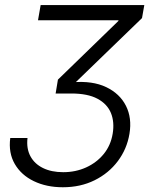

<svg xmlns="http://www.w3.org/2000/svg" viewBox="-20 -562 643 777"><path d="M234.4 195.8Q168 195.8 116.9 171.1Q65.9 146.5 39.8 101.6Q13.7 56.6 21.5 -3.4H91.3Q86.4 39.1 103 70.1Q119.6 101.1 153.8 117.9Q188 134.8 235.8 134.8Q286.1 134.8 328.6 115.5Q371.1 96.2 399.7 61.3Q428.2 26.4 436 -21Q443.8 -67.9 429 -104.5Q414.1 -141.1 374.5 -162.4Q335 -183.6 268.6 -183.6H205.1L214.4 -239.7L459 -477.1L459.5 -480H133.8L144.5 -541.5H564L554.7 -488.8L271.5 -214.8L273.4 -229Q354.5 -235.8 409.7 -209.5Q464.8 -183.1 489.7 -133.8Q514.6 -84.5 503.9 -20.5Q493.7 41 456.8 90.1Q419.9 139.2 362.8 167.5Q305.7 195.8 234.4 195.8Z"/></svg>

Font: Inter 18pt Light
Style: Italic
Weight: 300
Italic angle: -9.3988°
Designer: Rasmus Andersson
Foundry: rsms
Version: Version 4.001;git-66647c0bb